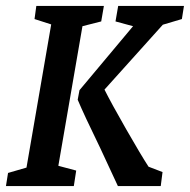

<svg xmlns="http://www.w3.org/2000/svg" viewBox="-22 -625 638 645"><path d="M174 -68 234 -52 226 0H-2L5 -44L67 -62L150 -543L94 -561L100 -605H327L318 -553L255 -537ZM525 -542 329 -324Q352 -278 401.5 -191.5Q451 -105 477 -65L524 -47L518 0H374L315 -127Q259 -242 239 -290L245 -322L425 -537L366 -553L375 -605H596L589 -561Z"/></svg>

Font: Grenze Medium
Style: Italic
Weight: 500
Italic angle: -10°
Designer: Renata Polastri
Foundry: Omnibus-Type
Version: Version 1.002; ttfautohint (v1.8)